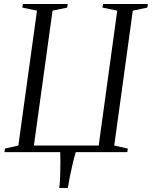

<svg xmlns="http://www.w3.org/2000/svg" viewBox="-20 -763 762 963"><path d="M277.5 180Q280.5 152 281.8 118Q283 84 283 52.2Q283 20.5 282 0H2.5L5 -18L72 -33L165.5 -709.5L92 -725L94.5 -743H319.5L317 -725L243.5 -709.5L150 -33H475L568 -709.5L494 -725L496.5 -743H721.5L719 -725L646 -709.5L553 -33L621 -18L618.5 0H360Q352 26.5 344.2 59.5Q336.5 92.5 330.2 124.2Q324 156 320 180Z"/></svg>

Font: Merriweather 144pt Light
Style: Italic
Weight: 300
Italic angle: -7.8°
Version: Version 2.101